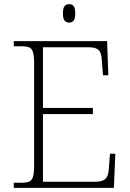

<svg xmlns="http://www.w3.org/2000/svg" viewBox="-20 -914 633 934"><path d="M47 0V-25H84Q108 -25 121.5 -30.5Q135 -36 140.5 -54Q146 -72 146 -108V-605Q146 -642 140.5 -660Q135 -678 122 -683.5Q109 -689 84 -689H47V-714H501L507 -548H481L476 -612Q475 -639 469.5 -654.5Q464 -670 450.5 -677Q437 -684 410 -684H189V-389H432V-359H189V-30H442Q469 -30 483 -37Q497 -44 503 -60Q509 -76 510 -102L515 -166H541L534 0ZM316 -804Q303 -804 294.5 -813.5Q286 -823 286 -849Q286 -875 294.5 -884.5Q303 -894 316 -894Q330 -894 338 -884.5Q346 -875 346 -849Q346 -823 338 -813.5Q330 -804 316 -804Z"/></svg>

Font: Noto Serif Armenian ExtraLight
Style: Regular
Weight: 250
Version: Version 2.007